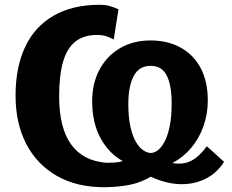

<svg xmlns="http://www.w3.org/2000/svg" viewBox="-20 -770 969 802"><path d="M421 12Q302 13 218 -35Q134 -83 89.5 -169Q45 -255 45 -371Q45 -489 85 -574Q125 -659 204 -704.5Q283 -750 396 -750Q421 -750 439.5 -744.5Q458 -739 475 -731L455 -605Q441 -613 424.5 -618.5Q408 -624 385 -624Q330 -624 295 -596.5Q260 -569 243.5 -512Q227 -455 227 -367Q227 -237 276.5 -167.5Q326 -98 424 -90Q440 -90 458 -91Q476 -92 493 -97Q436 -128 400.5 -192Q365 -256 365 -348Q365 -421 395 -478Q425 -535 480 -568Q535 -601 609 -601Q681 -601 735 -571Q789 -541 818.5 -485Q848 -429 848 -350Q848 -293 829.5 -241.5Q811 -190 777.5 -151Q744 -112 700 -89Q745 -81 779 -98.5Q813 -116 844 -159L916 -94Q885 -45 835 -21.5Q785 2 727 -1Q669 -4 610 -32Q570 -8 524 1.5Q478 11 421 12ZM610 -131Q623 -131 638 -141.5Q653 -152 666.5 -176.5Q680 -201 688.5 -241Q697 -281 697 -339Q697 -414 676.5 -454.5Q656 -495 609 -495Q561 -495 538.5 -452.5Q516 -410 516 -336Q516 -279 525 -239.5Q534 -200 548.5 -176Q563 -152 579.5 -141.5Q596 -131 610 -131Z"/></svg>

Font: Libre Franklin
Style: Bold
Weight: 700
Designer: Pablo Impallari, Rodrigo Fuenzalida, Nhung Nguyen
Foundry: Impallari Type
Version: Version 3.000